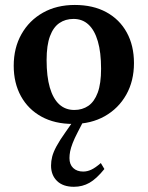

<svg xmlns="http://www.w3.org/2000/svg" viewBox="-20 -476 582 756"><path d="M272.5 -43Q304 -43 327.8 -59.2Q351.5 -75.5 364.8 -111.2Q378 -147 378 -205Q378 -270 365.2 -313.5Q352.5 -357 328.5 -379.2Q304.5 -401.5 269.5 -401.5Q237.5 -401.5 213.8 -385.2Q190 -369 176.8 -333.5Q163.5 -298 163.5 -239.5Q163.5 -175 176.2 -131.2Q189 -87.5 213.2 -65.2Q237.5 -43 272.5 -43ZM267.5 12Q195.5 12 143.2 -16.8Q91 -45.5 62.5 -97.2Q34 -149 34 -217Q34 -287.5 64.5 -341.5Q95 -395.5 149 -426Q203 -456.5 274.5 -456.5Q346.5 -456.5 398.8 -428Q451 -399.5 479.2 -348Q507.5 -296.5 507.5 -227.5Q507.5 -157 477 -103Q446.5 -49 392.5 -18.5Q338.5 12 267.5 12ZM286 44.5Q273 69.5 266 87.8Q259 106 256.2 120Q253.5 134 253.5 146.5Q253.5 171.5 268.2 185.5Q283 199.5 307.5 199.5Q323.5 199.5 339.2 192.2Q355 185 377 166L391 189.5Q360 228 332.2 243.8Q304.5 259.5 271 259.5Q228 259.5 204.5 236.5Q181 213.5 181 176Q181 158.5 185.5 140.8Q190 123 202.5 99.8Q215 76.5 238.5 43.5L286.5 -25H322Z"/></svg>

Font: Newsreader 16pt SemiBold
Style: Regular
Weight: 600
Designer: Hugues Gentile
Foundry: Production Type
Version: Version 1.003